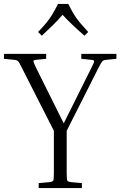

<svg xmlns="http://www.w3.org/2000/svg" viewBox="-20 -953 610 973"><path d="M395 -25V0H176V-25L231 -30Q247 -32 250 -38Q253 -44 253 -79V-290L90 -611Q77 -638 71 -643.5Q65 -649 49 -650L0 -655V-680H214V-655L165 -650Q150 -649 149.5 -643.5Q149 -638 162 -611L303 -328L444 -611Q458 -638 457 -643.5Q456 -649 441 -650L392 -655V-680H570V-655L521 -650Q505 -649 499.5 -643.5Q494 -638 480 -611L318 -290V-79Q318 -44 321 -38Q324 -32 340 -30ZM427 -791 408 -772Q376 -800 348.5 -826Q321 -852 297 -878Q275 -852 249 -826.5Q223 -801 192 -772L173 -791Q198 -817 214.5 -837Q231 -857 244.5 -879Q258 -901 274 -933H326Q342 -901 355.5 -879Q369 -857 386 -837Q403 -817 427 -791Z"/></svg>

Font: Inria Serif Light
Style: Regular
Weight: 300
Designer: Black Foundry Team
Foundry: Black Foundry
Version: Version 1.000; ttfautohint (v1.8.3)